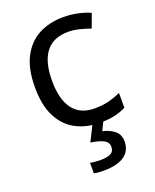

<svg xmlns="http://www.w3.org/2000/svg" viewBox="-146 -630 771 954"><g transform="rotate(-20 240.0 -153.0)"><path d="M300 10Q229 10 173.5 -19Q118 -48 86.5 -109Q55 -170 55 -265Q55 -364 88 -426Q121 -488 177.5 -517Q234 -546 306 -546Q347 -546 385 -537.5Q423 -529 447 -517L420 -444Q396 -453 364 -461Q332 -469 304 -469Q146 -469 146 -266Q146 -169 184.5 -117.5Q223 -66 299 -66Q343 -66 376.5 -75Q410 -84 438 -97V-19Q411 -5 378.5 2.5Q346 10 300 10ZM382 139Q382 187 345 213.5Q308 240 234 240Q202 240 184 235V180Q193 182 208 183.5Q223 185 237 185Q273 185 292 175.5Q311 166 311 141Q311 115 284.5 103Q258 91 220 86L263 0H321L295 53Q331 61 356.5 81Q382 101 382 139Z"/></g></svg>

Font: Noto Sans Old Permic
Style: Regular
Weight: 400
Designer: Monotype Design Team
Foundry: Monotype Imaging Inc.
Version: Version 2.001; ttfautohint (v1.8.4.7-5d5b)